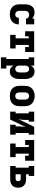

<svg xmlns="http://www.w3.org/2000/svg" viewBox="1707 -2288 786 4240"><g transform="rotate(90 2100.0 -168.0)"><path d="M298 8Q268 8 238.5 3Q209 -2 182.5 -15Q156 -28 134.5 -48.5Q113 -69 99 -95.5Q85 -122 80 -151Q75 -180 75 -210V-320Q75 -347 78 -373Q81 -399 90 -424.5Q99 -450 114 -472Q129 -494 150.5 -509.5Q172 -525 198.5 -531.5Q225 -538 251 -538Q270 -538 289.5 -535Q309 -532 327 -525.5Q345 -519 361 -508Q377 -497 390 -482V-530H517V-349H390Q390 -365 383 -379.5Q376 -394 363 -402.5Q350 -411 334.5 -414.5Q319 -418 303 -418Q285 -418 267.5 -411Q250 -404 239 -389.5Q228 -375 224 -356.5Q220 -338 220 -320V-210Q220 -192 223.5 -174.5Q227 -157 237 -142.5Q247 -128 263.5 -120Q280 -112 298 -112Q313 -112 328 -117Q343 -122 353.5 -133.5Q364 -145 369 -160Q374 -175 374 -191Q374 -191 374 -191Q374 -191 374 -191Q374 -191 374 -191Q374 -191 374 -191H519Q519 -191 519 -191Q519 -191 519 -191Q519 -163 512 -135.5Q505 -108 490.5 -84Q476 -60 454.5 -41.5Q433 -23 407 -12Q381 -1 353.5 3.5Q326 8 298 8Z M750 0V-120H827V-410H782V-330H671V-530H1129V-330H1018V-410H973V-120H1050V0Z M1246 205V85H1283V-410H1246V-530H1428V-452Q1437 -471 1450.5 -488Q1464 -505 1481.5 -516.5Q1499 -528 1519.5 -533Q1540 -538 1562 -538Q1587 -538 1612 -530.5Q1637 -523 1657 -506.5Q1677 -490 1690.5 -468Q1704 -446 1712 -421.5Q1720 -397 1722.5 -371.5Q1725 -346 1725 -320V-210Q1725 -184 1722.5 -158.5Q1720 -133 1712 -108.5Q1704 -84 1690.5 -62Q1677 -40 1657 -23.5Q1637 -7 1612 0.5Q1587 8 1562 8Q1540 8 1519.5 3Q1499 -2 1481.5 -13.5Q1464 -25 1450.5 -42Q1437 -59 1428 -78V85H1493V205ZM1501 -112Q1519 -112 1535.5 -119.5Q1552 -127 1562 -142Q1572 -157 1576 -174.5Q1580 -192 1580 -210V-320Q1580 -338 1576 -355.5Q1572 -373 1562 -388Q1552 -403 1535.5 -410.5Q1519 -418 1501 -418Q1484 -418 1468 -409.5Q1452 -401 1443 -386.5Q1434 -372 1431 -354.5Q1428 -337 1428 -320V-210Q1428 -193 1431 -175.5Q1434 -158 1443 -143.5Q1452 -129 1468 -120.5Q1484 -112 1501 -112Z M2100 8Q2070 8 2040.5 3Q2011 -2 1984 -14.5Q1957 -27 1935 -48Q1913 -69 1899.5 -95Q1886 -121 1880.5 -150.5Q1875 -180 1875 -210V-320Q1875 -350 1880.5 -379.5Q1886 -409 1900 -435Q1914 -461 1936 -482Q1958 -503 1985 -515.5Q2012 -528 2041 -534.5Q2070 -541 2100 -541Q2130 -541 2159 -534.5Q2188 -528 2215 -515.5Q2242 -503 2264 -482Q2286 -461 2300 -435Q2314 -409 2319.5 -379.5Q2325 -350 2325 -320V-210Q2325 -180 2319.5 -150.5Q2314 -121 2300.5 -95Q2287 -69 2265 -48Q2243 -27 2216 -14.5Q2189 -2 2159.5 3Q2130 8 2100 8ZM2100 -112Q2118 -112 2135 -119.5Q2152 -127 2162 -141.5Q2172 -156 2176 -174Q2180 -192 2180 -210V-320Q2180 -338 2176 -356Q2172 -374 2161.5 -388.5Q2151 -403 2134 -410.5Q2117 -418 2099 -418Q2081 -418 2064.5 -410Q2048 -402 2038 -387.5Q2028 -373 2024 -355.5Q2020 -338 2020 -320V-210Q2020 -192 2024 -174Q2028 -156 2038 -141.5Q2048 -127 2065 -119.5Q2082 -112 2100 -112Z M2446 0V-120H2483V-410H2446V-530H2665V-410H2628V-318Q2628 -283 2624 -248.5Q2620 -214 2611 -181L2780 -530H2954V-410H2917V-120H2954V0H2735V-120H2772V-212Q2772 -247 2776 -281.5Q2780 -316 2789 -349L2620 0Z M3150 0V-120H3227V-410H3182V-330H3071V-530H3529V-330H3418V-410H3373V-120H3450V0Z M3646 0V-120H3683V-410H3646V-530H3865V-410H3828V-351H3935Q3960 -351 3984 -347.5Q4008 -344 4030.5 -334Q4053 -324 4072 -307.5Q4091 -291 4103 -270Q4115 -249 4120 -224.5Q4125 -200 4125 -176Q4125 -151 4120 -126.5Q4115 -102 4103 -81Q4091 -60 4072 -43.5Q4053 -27 4030.5 -17Q4008 -7 3984 -3.5Q3960 0 3935 0ZM3828 -120H3935Q3945 -120 3954.5 -124.5Q3964 -129 3969.5 -137Q3975 -145 3977.5 -155.5Q3980 -166 3980 -176Q3980 -186 3977.5 -196Q3975 -206 3969.5 -214.5Q3964 -223 3954.5 -227.5Q3945 -232 3935 -232H3828Z"/></g></svg>

Font: Iosevka Slab Heavy Extended
Style: Regular
Weight: 900
Width: 7
Monospace: yes
Designer: Belleve Invis
Foundry: Belleve Invis
Version: Version 11.1.0; ttfautohint (v1.8.3)